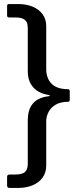

<svg xmlns="http://www.w3.org/2000/svg" viewBox="-20 -762 364 947"><path d="M208 -633V-421Q208 -376 234.5 -349Q261 -322 317 -322Q324 -322 324 -310V-272Q324 -260 317 -260Q280 -260 256 -246.5Q232 -233 220 -210.5Q208 -188 208 -164V55Q208 89 190 114Q172 139 140.5 152Q109 165 69 165H27Q15 165 15 153V110Q15 99 27 99H52Q90 99 103.5 86Q117 73 117 45V-172Q118 -214 133 -238.5Q148 -263 171.5 -274Q195 -285 219 -287Q226 -288 225.5 -290.5Q225 -293 219 -294Q194 -297 171 -309.5Q148 -322 133 -346Q118 -370 117 -408V-623Q117 -640 112 -651.5Q107 -663 93.5 -669.5Q80 -676 53 -676H25Q15 -676 15 -685V-734Q15 -742 25 -742H71Q109 -742 140 -729.5Q171 -717 189.5 -692.5Q208 -668 208 -633Z"/></svg>

Font: Libre Franklin Thin Medium
Style: Regular
Weight: 500
Version: Version 3.000